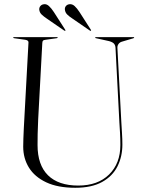

<svg xmlns="http://www.w3.org/2000/svg" viewBox="-20 -876 686 910"><path d="M546 -293 527.5 -649Q527 -660.5 521 -668.2Q515 -676 497.5 -681L434.5 -695Q431 -696 431 -697.5Q431 -700 434.5 -700H613Q616 -700 616 -697.5Q616 -695.5 610 -694L559.5 -679Q547.5 -676 541.5 -667.2Q535.5 -658.5 536.5 -648L555 -298Q556.5 -271 558.2 -244.5Q560 -218 560 -190.5Q560 -134 536.8 -87.5Q513.5 -41 464 -13.5Q414.5 14 336.5 14Q254 14 199.2 -11.8Q144.5 -37.5 117.2 -81.5Q90 -125.5 90 -181Q90 -196 90.8 -219.5Q91.5 -243 92.8 -267Q94 -291 95 -307.5L115 -675Q115.5 -685 99.5 -687.5L46.5 -695Q42.5 -696 42.5 -697.5Q42.5 -700 46 -700H250Q253.5 -700 253.5 -697.5Q253.5 -696 249.5 -695L196.5 -687.5Q187.5 -686.5 184.2 -683.8Q181 -681 180.5 -672.5L161 -311Q159 -273 158.5 -241.5Q158 -210 158 -188.5Q158 -94 207.5 -45.2Q257 3.5 351 3.5Q443.5 3.5 497 -49Q550.5 -101.5 550.5 -189Q550.5 -217 549 -244.2Q547.5 -271.5 546 -293ZM235.5 -818.5 288.5 -736Q291 -732.5 290 -730.5Q288.5 -729 284.5 -731L201 -788.5Q187.5 -797.5 177.5 -807Q167.5 -816.5 166 -830.5Q165.5 -840.5 171.8 -847.8Q178 -855 189 -856Q201 -857.5 212.2 -847.2Q223.5 -837 235.5 -818.5ZM357 -818.5 410 -736Q412.5 -732.5 411.5 -730.5Q409.5 -729 406 -731L322.5 -788.5Q308.5 -797.5 298.8 -807Q289 -816.5 287.5 -830.5Q286.5 -840.5 292.8 -847.8Q299 -855 309.5 -856Q322.5 -857.5 333.8 -847.2Q345 -837 357 -818.5Z"/></svg>

Font: Fraunces 144pt S000 Light
Style: Regular
Weight: 300
Version: Version 1.000; ttfautohint (v1.8.3)